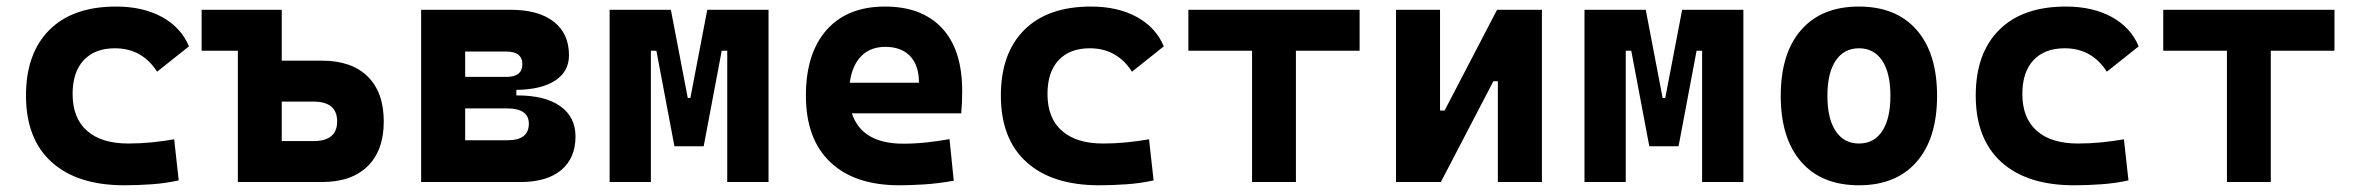

<svg xmlns="http://www.w3.org/2000/svg" viewBox="-20 -547 7071 577"><path d="M353.5 9.8Q212.4 9.8 135.3 -59.8Q58.1 -129.4 58.1 -259.8Q58.1 -386.7 128.4 -457Q198.7 -527.3 329.1 -527.3Q409.2 -527.3 466.6 -496.1Q523.9 -464.8 547.9 -407.7L452.1 -331.5Q407.2 -401.9 325.2 -401.9Q265.1 -401.9 231.7 -366.2Q198.2 -330.6 198.2 -264.6Q198.2 -191.9 241.7 -153.8Q285.2 -115.7 365.2 -115.7Q400.4 -115.7 435.3 -119.1Q470.2 -122.6 503.4 -128.4L517.1 -4.9Q477.5 3.9 435.5 6.8Q393.6 9.8 353.5 9.8Z M694.8 0V-394.5H585.9V-517.6H826.7V-364.7H947.8Q1036.6 -364.7 1085 -317.1Q1133.3 -269.5 1133.3 -182.1Q1133.3 -95.2 1085 -47.6Q1036.6 0 947.8 0ZM921.9 -241.7H826.7V-123H921.9Q993.2 -123 993.2 -182.1Q993.2 -241.7 921.9 -241.7Z M1245.6 0V-517.6H1514.6Q1598.1 -517.6 1644 -481.9Q1689.9 -446.3 1689.9 -380.9Q1689.9 -332 1648.4 -304.9Q1606.9 -277.8 1531.7 -276.9V-260.3H1534.2Q1617.7 -260.3 1663.6 -228Q1709.5 -195.8 1709.5 -136.7Q1709.5 -71.8 1666.5 -35.9Q1623.5 0 1544.9 0ZM1501 -392.1H1377.9V-315.9H1502Q1549.8 -315.9 1549.8 -354Q1549.8 -392.1 1501 -392.1ZM1503.9 -221.2H1377.9V-125.5H1505.4Q1569.3 -125.5 1569.3 -175.3Q1569.3 -221.2 1503.9 -221.2Z M1812 0V-517.6H1996.1L2046.9 -252.4H2054.7L2105.5 -517.6H2289.6V0H2165.5V-394.5H2148.9L2094.7 -107.4H2006.8L1952.6 -394.5H1936V0Z M2682.6 9.8Q2548.3 9.8 2475.1 -59.8Q2401.9 -129.4 2401.9 -259.8Q2401.9 -386.7 2464.1 -457Q2526.4 -527.3 2639.6 -527.3Q2750.5 -527.3 2811 -462.4Q2871.6 -397.5 2871.6 -273.4Q2871.6 -238.3 2868.7 -206.5H2540Q2570.3 -115.2 2694.3 -115.2Q2729.5 -115.2 2763.7 -118.9Q2797.9 -122.6 2833.5 -128.9L2846.2 -3.9Q2796.4 4.9 2755.4 7.3Q2714.4 9.8 2682.6 9.8ZM2640.6 -406.2Q2595.7 -406.2 2568.1 -378.2Q2540.5 -350.1 2533.7 -298.3H2741.7Q2741.7 -350.6 2715.1 -378.4Q2688.5 -406.2 2640.6 -406.2Z M3283.2 9.8Q3142.1 9.8 3064.9 -59.8Q2987.8 -129.4 2987.8 -259.8Q2987.8 -386.7 3058.1 -457Q3128.4 -527.3 3258.8 -527.3Q3338.9 -527.3 3396.2 -496.1Q3453.6 -464.8 3477.5 -407.7L3381.8 -331.5Q3336.9 -401.9 3254.9 -401.9Q3194.8 -401.9 3161.4 -366.2Q3127.9 -330.6 3127.9 -264.6Q3127.9 -191.9 3171.4 -153.8Q3214.8 -115.7 3294.9 -115.7Q3330.1 -115.7 3365 -119.1Q3399.9 -122.6 3433.1 -128.4L3446.8 -4.9Q3407.2 3.9 3365.2 6.8Q3323.2 9.8 3283.2 9.8Z M3742.7 0V-394.5H3551.3V-517.6H4065.9V-394.5H3874.5V0Z M4175.3 0V-517.6H4307.6V-214.8H4321.3L4479 -517.6H4613.8V0H4481.4V-302.7H4467.8L4310.1 0Z M4741.7 0V-517.6H4925.8L4976.6 -252.4H4984.4L5035.2 -517.6H5219.2V0H5095.2V-394.5H5078.6L5024.4 -107.4H4936.5L4882.3 -394.5H4865.7V0Z M5566.4 9.8Q5454.6 9.8 5393.1 -60.5Q5331.5 -130.9 5331.5 -258.8Q5331.5 -387.2 5393.1 -457.3Q5454.6 -527.3 5566.4 -527.3Q5678.2 -527.3 5739.7 -457.3Q5801.3 -387.2 5801.3 -258.8Q5801.3 -130.9 5739.7 -60.5Q5678.2 9.8 5566.4 9.8ZM5566.4 -115.7Q5611.8 -115.7 5636.5 -153.1Q5661.1 -190.4 5661.1 -258.8Q5661.1 -327.6 5636.5 -364.7Q5611.8 -401.9 5566.4 -401.9Q5521.5 -401.9 5496.6 -364.7Q5471.7 -327.6 5471.7 -258.8Q5471.7 -190.4 5496.6 -153.1Q5521.5 -115.7 5566.4 -115.7Z M6212.9 9.8Q6071.8 9.8 5994.6 -59.8Q5917.5 -129.4 5917.5 -259.8Q5917.5 -386.7 5987.8 -457Q6058.1 -527.3 6188.5 -527.3Q6268.6 -527.3 6325.9 -496.1Q6383.3 -464.8 6407.2 -407.7L6311.5 -331.5Q6266.6 -401.9 6184.6 -401.9Q6124.5 -401.9 6091.1 -366.2Q6057.6 -330.6 6057.6 -264.6Q6057.6 -191.9 6101.1 -153.8Q6144.5 -115.7 6224.6 -115.7Q6259.8 -115.7 6294.7 -119.1Q6329.6 -122.6 6362.8 -128.4L6376.5 -4.9Q6336.9 3.9 6294.9 6.8Q6252.9 9.8 6212.9 9.8Z M6672.4 0V-394.5H6481V-517.6H6995.6V-394.5H6804.2V0Z"/></svg>

Font: Caskaydia Cove
Style: Bold
Weight: 700
Monospace: yes
Designer: Aaron Bell
Foundry: Saja Typeworks
Version: Version 4.300; ttfautohint (v1.8.3)